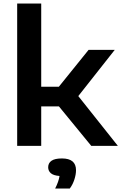

<svg xmlns="http://www.w3.org/2000/svg" viewBox="-20 -828 689 1090"><path d="M77.5 0V-808H214V-335.5H314L483 -545H631.5L424.5 -282.5L649 0H498L314.5 -224H214V0ZM293 242.5Q313.5 202 318 171Q283.5 168.5 268.5 155.2Q253.5 142 253.5 121.5Q253.5 98 272.2 84.8Q291 71.5 331.5 71.5Q411.5 71.5 411.5 138Q411.5 162.5 402.2 191.2Q393 220 376 242.5Z"/></svg>

Font: Encode Sans Expanded SemiBold
Style: Regular
Weight: 600
Width: 7
Designer: Multiple Designers
Foundry: Impallari Type
Version: Version 3.000; ttfautohint (v1.8.3) -l 8 -r 50 -G 200 -x 14 